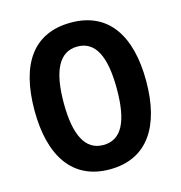

<svg xmlns="http://www.w3.org/2000/svg" viewBox="-108 -915 875 929"><g transform="rotate(-15 329.0 -450.5)"><path d="M609 -451C609 -676 519 -818 330 -818C143 -818 50 -687 50 -452C50 -228 140 -83 329 -83C519 -83 609 -226 609 -451ZM196 -451C196 -612 239 -698 330 -698C420 -698 462 -614 462 -451C462 -288 421 -205 329 -205C239 -205 196 -290 196 -451Z"/></g></svg>

Font: Noto Sans Kannada UI Condensed
Style: Bold
Weight: 700
Width: 3
Designer: Jelle Bosma - Monotype Design Team
Foundry: Monotype Imaging Inc.
Version: Version 2.005